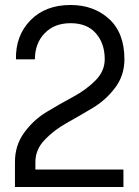

<svg xmlns="http://www.w3.org/2000/svg" viewBox="-20 -750 559 770"><path d="M40 0V-101Q40 -167 77 -218Q114 -269 167 -301Q220 -333 273 -361.5Q326 -390 363 -427.5Q400 -465 400 -512Q400 -576 364.5 -616.5Q329 -657 263 -657Q198 -657 159 -616.5Q120 -576 120 -512H44Q42 -607 102 -668.5Q162 -730 263 -730Q356 -730 417.5 -674Q479 -618 479 -512Q479 -448 442 -398.5Q405 -349 352.5 -317.5Q300 -286 248 -257Q196 -228 159 -189Q122 -150 122 -101V-70H475V0Z"/></svg>

Font: Arcon
Style: Regular
Weight: 400
Designer: M. Zarth
Foundry: martin zarth - visuelle & digitale kommunikation
Version: Version 1.131;PS 001.131;hotconv 1.0.70;makeotf.lib2.5.58329